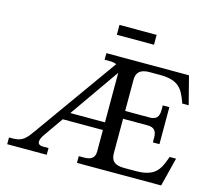

<svg xmlns="http://www.w3.org/2000/svg" viewBox="-121 -1036 1308 1183"><g transform="rotate(15 532.5 -444.5)"><path d="M228 -117 312 -237H568V-101C568 -61 547 -43 499 -43H466V0H1003L1049 -183H1008L1003 -169C976 -94 948 -45 828 -45H755C696 -45 670 -66 670 -116V-336H827C867 -336 885 -317 885 -273V-243H927V-479H885V-449C885 -405 867 -386 827 -386H670V-584C670 -634 696 -656 755 -656H820C939 -656 966 -607 993 -535L998 -521H1039L993 -700H466V-658H499C517 -658 532 -655 542 -650L166 -123C129 -71 108 -43 46 -43H21V0H273V-43H238C197 -43 196 -73 228 -117ZM347 -286 568 -602V-600V-286ZM499 -826H736V-889H499Z"/></g></svg>

Font: LT Superior Serif Medium
Style: Regular
Weight: 500
Designer: Daniel Lyons
Foundry: LyonsType
Version: Version 2.120;FEAKit 1.0